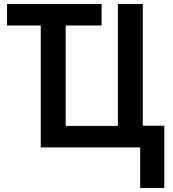

<svg xmlns="http://www.w3.org/2000/svg" viewBox="-20 -734 859 956"><path d="M678 202V0H183V-607H15V-714H486V-607H307V-107H567V-714H691V-108H798V202Z"/></svg>

Font: Noto Sans SemiCondensed SemiBold
Style: Regular
Weight: 600
Width: 4
Designer: Monotype Design Team
Foundry: Monotype Imaging Inc.
Version: Version 2.013; ttfautohint (v1.8.4.7-5d5b)